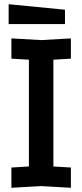

<svg xmlns="http://www.w3.org/2000/svg" viewBox="-20 -886 390 910"><path d="M34 4V-92L117 -97V-603L34 -608V-704L175 -696L316 -704V-608L233 -603V-97L316 -92V4L175 -4ZM288 -772H21V-866L288 -840Z"/></svg>

Font: Tektur SemiCondensed Medium
Style: Regular
Weight: 500
Width: 4
Designer: Adam Jagosz
Foundry: Adam Jagosz
Version: Version 1.005;gftools[0.9.30]